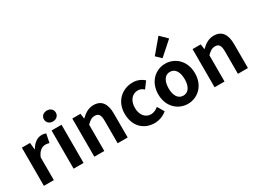

<svg xmlns="http://www.w3.org/2000/svg" viewBox="-51 -1675 3247 2439"><g transform="rotate(-30 1572.5 -455.0)"><path d="M79 0H225V-334C257 -415 310 -444 354 -444C377 -444 393 -441 412 -435L438 -562C421 -569 403 -574 372 -574C314 -574 254 -534 213 -461H209L199 -560H79Z M515 0H661V-560H515ZM589 -650C639 -650 676 -684 676 -730C676 -778 639 -810 589 -810C538 -810 501 -778 501 -730C501 -684 538 -650 589 -650Z M819 0H965V-385C1007 -426 1036 -448 1082 -448C1137 -448 1161 -417 1161 -331V0H1308V-349C1308 -490 1256 -574 1135 -574C1059 -574 1002 -534 953 -486H949L939 -560H819Z M1698 14C1760 14 1828 -7 1881 -54L1823 -151C1792 -125 1754 -106 1714 -106C1633 -106 1575 -174 1575 -279C1575 -385 1633 -454 1718 -454C1750 -454 1776 -441 1804 -417L1874 -512C1833 -547 1780 -574 1711 -574C1559 -574 1425 -466 1425 -279C1425 -94 1543 14 1698 14Z M2188 14C2328 14 2457 -94 2457 -279C2457 -466 2328 -574 2188 -574C2047 -574 1918 -466 1918 -279C1918 -94 2047 14 2188 14ZM2188 -106C2112 -106 2070 -174 2070 -279C2070 -385 2112 -454 2188 -454C2264 -454 2306 -385 2306 -279C2306 -174 2264 -106 2188 -106ZM2195 -650 2393 -826 2293 -924 2122 -721Z M2583 0H2729V-385C2771 -426 2800 -448 2846 -448C2901 -448 2925 -417 2925 -331V0H3072V-349C3072 -490 3020 -574 2899 -574C2823 -574 2766 -534 2717 -486H2713L2703 -560H2583Z"/></g></svg>

Font: Noto Sans Japanese Bold
Style: Bold
Weight: 700
Designer: Ryoko NISHIZUKA (kana & ideographs); Paul D. Hunt (Latin, Greek & Cyrillic); Wenlong ZHANG (bopomofo); Sandoll Communica
Foundry: Adobe Systems Incorporated
Version: Version 1.000;PS 1;hotconv 1.0.78;makeotf.lib2.5.61930